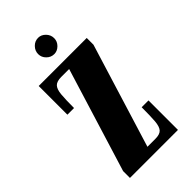

<svg xmlns="http://www.w3.org/2000/svg" viewBox="-211 -719 776 776"><g transform="rotate(-45 177.0 -331.5)"><path d="M39.5 0V-39L177 -485H132Q106.5 -485 95.5 -473.8Q84.5 -462.5 82 -435.2Q79.5 -408 79.5 -359.5H41.5V-523.5H316V-485L178.5 -39H224Q249.5 -39 260 -50.5Q270.5 -62 272.8 -90Q275 -118 275 -168.5H314V0ZM177.5 -570Q158.5 -570 144.8 -583.8Q131 -597.5 131 -616Q131 -635 144.8 -649Q158.5 -663 177.5 -663Q195 -663 208.8 -649Q222.5 -635 222.5 -616Q222.5 -597.5 208.8 -583.8Q195 -570 177.5 -570Z"/></g></svg>

Font: Imbue Thin 10pt ExtraBold
Style: Regular
Weight: 800
Version: Version 1.102